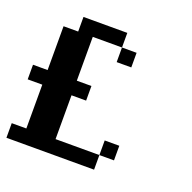

<svg xmlns="http://www.w3.org/2000/svg" viewBox="-105 -667 772 772"><g transform="rotate(20 281.0 -281.0)"><path d="M375 -62.5H187.5V-250H250V-312.5H187.5V-500H312.5V-562.5H125V-500H62.5V-312.5H0V-250H62.5V-62.5H0V0H375ZM375 -437.5V-500H312.5V-437.5ZM437.5 -62.5V-125H375V-62.5Z"/></g></svg>

Font: Chicago Kare
Style: Regular
Weight: 400
Designer: Duane King
Version: Version 1.001;hotconv 1.0.109;makeotfexe 2.5.65596